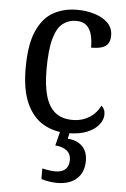

<svg xmlns="http://www.w3.org/2000/svg" viewBox="-55 -586 567 863"><g transform="rotate(5 228.5 -154.5)"><path d="M262 10Q201 10 153 -18Q105 -46 77.5 -106.5Q50 -167 50 -265Q50 -372 77.5 -433.5Q105 -495 152 -520.5Q199 -546 258 -546Q301 -546 338 -534.5Q375 -523 397.5 -500.5Q420 -478 420 -444Q420 -421 411 -407.5Q402 -394 383 -388Q364 -382 335 -382Q335 -414 328.5 -439.5Q322 -465 305.5 -480.5Q289 -496 258 -496Q224 -496 198 -476Q172 -456 158 -406Q144 -356 144 -266Q144 -195 158 -147Q172 -99 202 -75Q232 -51 280 -51Q310 -51 334.5 -61Q359 -71 376.5 -88Q394 -105 404 -126Q412 -120 416.5 -110.5Q421 -101 421 -87Q421 -65 404 -42.5Q387 -20 352 -5Q317 10 262 10ZM235 237Q220 237 200 234Q180 231 164 226V178Q180 182 196.5 184Q213 186 225 186Q253 186 268.5 171.5Q284 157 284 130Q284 101 264 86.5Q244 72 213 70L233 -9H276L266 35Q296 37 316 49Q336 61 346 80.5Q356 100 356 127Q356 179 324 208Q292 237 235 237Z"/></g></svg>

Font: Noto Serif Thai SemiCondensed
Style: Regular
Weight: 400
Width: 4
Designer: Monotype Design Team
Foundry: Monotype Imaging Inc.
Version: Version 2.002